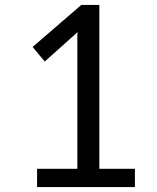

<svg xmlns="http://www.w3.org/2000/svg" viewBox="-20 -757 636 777"><path d="M526 0V-74H382V-737H309L112 -567L161 -508L294 -627C293 -620 293 -611 293 -602V-74H130V0Z"/></svg>

Font: Spoqa Han Sans Neo
Style: Regular
Weight: 400
Designer: [Spoqa Han Sans Neo] Dong-huui Kim ___ Younghwa Kang ___ Yujin Lee ___ [Noto Sans] Ryoko NISHIZUKA ____ (kana & ideograp
Foundry: Spoqa (http://www.spoqa-han-sans.com)
Version: Version 1.100;hotconv 1.0.109;makeotfexe 2.5.65596